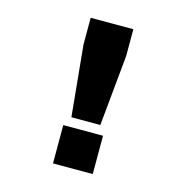

<svg xmlns="http://www.w3.org/2000/svg" viewBox="-104 -795 857 891"><g transform="rotate(15 325.0 -349.0)"><path d="M256 -229 223 -569V-698H428V-569L395 -229ZM229 0V-184H420V0Z"/></g></svg>

Font: Azeret Mono ExtraBold
Style: Regular
Weight: 800
Designer: Martin Vácha
Foundry: Displaay
Version: Version 1.002